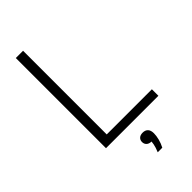

<svg xmlns="http://www.w3.org/2000/svg" viewBox="-294 -812 1114 1114"><g transform="rotate(-45 263.0 -255.5)"><path d="M89.5 0V-740H149V-53.5H519.5V0ZM285 229Q297 200.5 300.8 180Q304.5 159.5 304.5 140L312 159.5H305Q284.5 159.5 273.5 149.2Q262.5 139 262.5 122.5Q262.5 106.5 273.2 96.5Q284 86.5 303.5 86.5Q324.5 86.5 336 98.8Q347.5 111 347.5 135.5Q347.5 155.5 341.2 180.5Q335 205.5 322.5 229Z"/></g></svg>

Font: Encode Sans SC Condensed Thin Light
Style: Regular
Weight: 300
Version: Version 3.002